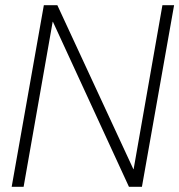

<svg xmlns="http://www.w3.org/2000/svg" viewBox="-20 -720 691 740"><path d="M25 0 149 -700H201L494 -68H495L606 -700H651L527 0H477L184 -636H183L71 0Z"/></svg>

Font: DM Sans 28pt ExtraLight
Style: Italic
Weight: 250
Italic angle: -10°
Version: Version 4.004;gftools[0.9.30]